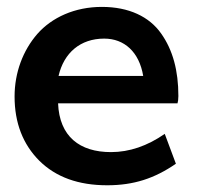

<svg xmlns="http://www.w3.org/2000/svg" viewBox="-20 -534 592 565"><path d="M152.3 -310.5C168 -378.9 216.8 -420.4 286.6 -420.4C345.7 -420.4 389.6 -381.3 401.4 -310.5ZM295.4 11.2C373.5 11.2 434.6 -8.8 497.6 -52.2L464.8 -140.1C413.6 -104.5 360.8 -86.4 306.6 -86.4C214.4 -86.4 154.8 -132.3 150.9 -230H502.4C503.9 -234.9 504.9 -242.2 504.9 -251.5C504.9 -325.7 488.8 -386.7 454.1 -435.5C419.4 -484.9 359.4 -513.7 279.8 -513.7C200.2 -513.7 132.8 -482.9 89.8 -434.1C47.4 -385.3 22.9 -320.3 22.9 -250C22.9 -172.4 47.4 -109.4 95.7 -61C144.5 -12.7 210.9 11.2 295.4 11.2Z"/></svg>

Font: Ride
Style: Bold
Weight: 700
Version: Version 3.000